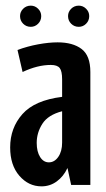

<svg xmlns="http://www.w3.org/2000/svg" viewBox="-20 -655 376 680"><path d="M219 -60Q205 -30 181 -12.5Q157 5 127 5Q81 5 48.5 -32.5Q16 -70 16 -133Q16 -202 59.5 -251Q103 -300 200 -312V-374Q200 -403 191.5 -414Q183 -425 160 -425Q113 -425 60 -400L42 -478Q77 -491 115 -498Q153 -505 184 -505Q238 -505 269 -481.5Q300 -458 300 -400V0H232ZM153 -80Q173 -80 186.5 -99.5Q200 -119 200 -150V-261Q150 -248 130 -216.5Q110 -185 110 -149Q110 -118 122 -99Q134 -80 153 -80ZM221 -598Q221 -613 232 -624Q243 -635 259 -635Q274 -635 285 -624Q296 -613 296 -598Q296 -582 285 -571Q274 -560 259 -560Q243 -560 232 -571Q221 -582 221 -598ZM51 -598Q51 -613 62 -624Q73 -635 89 -635Q104 -635 115 -624Q126 -613 126 -598Q126 -582 115 -571Q104 -560 89 -560Q73 -560 62 -571Q51 -582 51 -598Z"/></svg>

Font: Piscolabis
Style: Regular
Weight: 400
Designer: Ariel Martín Pérez
Foundry: Tunera Type Foundry
Version: Version 1.000